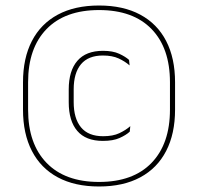

<svg xmlns="http://www.w3.org/2000/svg" viewBox="-20 -668 719 697"><path d="M339.5 9Q251.5 9 189.8 -24.2Q128 -57.5 95.8 -120Q63.5 -182.5 63.5 -270V-369Q63.5 -457 95.8 -519.2Q128 -581.5 189.8 -614.8Q251.5 -648 339.5 -648Q427.5 -648 489.2 -614.8Q551 -581.5 583.2 -519.2Q615.5 -457 615.5 -369V-270Q615.5 -182.5 583.2 -120Q551 -57.5 489.2 -24.2Q427.5 9 339.5 9ZM353.5 -156.5Q291.5 -156.5 260.5 -192.8Q229.5 -229 229.5 -297V-343Q229.5 -411 260.8 -447.2Q292 -483.5 354 -483.5Q389.5 -483.5 412.8 -472.8Q436 -462 448.5 -450.5L450.5 -430.5Q434 -445 410.8 -455.8Q387.5 -466.5 353.5 -466.5Q300.5 -466.5 274 -434.8Q247.5 -403 247.5 -343.5V-297.5Q247.5 -238 274 -205.8Q300.5 -173.5 354.5 -173.5Q390 -173.5 413.2 -184.5Q436.5 -195.5 453 -210L451 -190Q437.5 -177.5 414 -167Q390.5 -156.5 353.5 -156.5ZM339.5 -7.5Q463.5 -7.5 530.2 -76.8Q597 -146 597 -270V-369.5Q597 -493.5 530.2 -562.5Q463.5 -631.5 339.5 -631.5Q216 -631.5 149 -562.5Q82 -493.5 82 -369.5V-270Q82 -146 149 -76.8Q216 -7.5 339.5 -7.5Z"/></svg>

Font: Anek Latin Thin
Style: Regular
Weight: 250
Designer: Yesha Goshar
Foundry: Ek Type
Version: Version 1.003